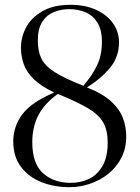

<svg xmlns="http://www.w3.org/2000/svg" viewBox="-20 -764 582 797"><path d="M269 13Q205 13 152 -8Q99 -29 67 -71.5Q35 -114 35 -177Q35 -238 72 -288.5Q109 -339 205 -380Q150 -406 120 -435.5Q90 -465 78.5 -498Q67 -531 67 -566Q67 -611 89 -651.5Q111 -692 157 -718Q203 -744 272 -744Q335 -744 380.5 -722.5Q426 -701 450 -666Q474 -631 474 -589Q474 -528 437.5 -483.5Q401 -439 341 -401Q407 -375 442 -342.5Q477 -310 490.5 -273.5Q504 -237 504 -198Q504 -148 483.5 -108.5Q463 -69 429 -42Q395 -15 353 -1Q311 13 269 13ZM326 -408Q363 -451 383 -493Q403 -535 403 -590Q403 -641 384 -671Q365 -701 334 -713.5Q303 -726 268 -726Q234 -726 204 -714Q174 -702 155.5 -673.5Q137 -645 137 -596Q137 -552 151.5 -521.5Q166 -491 206.5 -465Q247 -439 326 -408ZM274 -5Q315 -5 349.5 -21.5Q384 -38 405.5 -75Q427 -112 427 -172Q427 -223 408.5 -255.5Q390 -288 345.5 -314.5Q301 -341 220 -374Q164 -334 139 -285Q114 -236 114 -174Q114 -85 158.5 -45Q203 -5 274 -5Z"/></svg>

Font: Literata 72pt Light
Style: Regular
Weight: 300
Designer: Latin by Veronika Burian and Jose Scaglione. Greek by Irene Vlachou. Cyrillic by Vera Evstafieva.
Foundry: TypeTogether
Version: Version 3.002